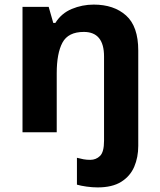

<svg xmlns="http://www.w3.org/2000/svg" viewBox="-20 -576 697 836"><path d="M405 240Q382 240 357 236.5Q332 233 315 228V111Q330 115 343.5 117.5Q357 120 373 120Q398 120 415.5 103Q433 86 433 37V-330Q433 -437 345 -437Q277 -437 252 -390.5Q227 -344 227 -257V0H78V-546H192L212 -476H221Q247 -518 292.5 -537Q338 -556 388 -556Q476 -556 529 -508.5Q582 -461 582 -356V59Q582 109 564.5 150Q547 191 508 215.5Q469 240 405 240Z"/></svg>

Font: Noto Sans Medefaidrin
Style: Bold
Weight: 700
Designer: Dalton Maag Ltd
Foundry: Dalton Maag Ltd
Version: Version 1.002; ttfautohint (v1.8.4.7-5d5b)